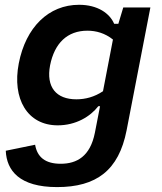

<svg xmlns="http://www.w3.org/2000/svg" viewBox="-20 -558 660 782"><path d="M56.5 -300C28.5 -155.5 91.5 -47.5 215 -47.5C289 -47.5 347.5 -83 380.5 -125.5H387.5L366.5 -17.5C347.5 78.5 293.5 109 227 109C164 109 131.5 81.5 123 31.5L3.5 56C7 137 59.5 204 212.5 204C372.5 204 463.5 136 495.5 -26.5L592.5 -527.5H482L462 -461H445C427 -503.5 378 -538.5 302 -538.5C178 -538.5 85 -447 56.5 -300ZM184 -292C202 -382.5 254.5 -433 336 -433C371.5 -433 407.5 -423 440 -397L399.5 -186.5C364.5 -163 327.5 -153.5 291 -153.5C209 -153.5 167 -203 184 -292Z"/></svg>

Font: Monaspace Neon SemiBold
Style: Italic
Weight: 600
Italic angle: -11°
Designer: Riley Cran & the Lettermatic Team
Foundry: Lettermatic
Version: Version 1.200 (Monaspace Neon)